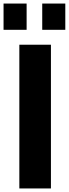

<svg xmlns="http://www.w3.org/2000/svg" viewBox="-55 -1062 388 1082"><path d="M54 0V-810H232V0ZM183 -894V-1042H313V-894ZM-35 -894V-1042H95V-894Z"/></svg>

Font: Oswald
Style: Bold
Weight: 700
Designer: Vernon Adams
Foundry: Vernon Adams
Version: Version 4.103;gftools[0.9.33.dev8+g029e19f]